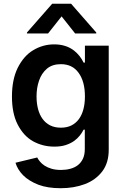

<svg xmlns="http://www.w3.org/2000/svg" viewBox="-20 -789 665 1023"><path d="M303.3 213.8Q233.7 213.8 184.7 195.3Q133.2 175.1 103.3 144.9Q73.5 114.7 62.5 78.1L178.3 50.1Q183.6 60.7 193.4 72.4Q203.1 84.2 218.2 93.9Q233.3 103.7 254.8 110.1Q276.3 116.5 305.4 116.5Q331.3 116.5 354.2 110.4Q377.1 104.4 394.4 91.3Q411.6 78.1 421.7 57Q431.8 35.9 431.8 5.3V-98H425.4Q418 -83.1 405.5 -67.1Q393.1 -51.1 374.5 -37.8Q355.8 -24.5 329.7 -16Q303.6 -7.5 268.5 -7.8Q208.1 -7.8 156.2 -36.2Q104.8 -65 73.5 -126.8Q43.7 -185.7 43.7 -274.5Q43.7 -364.7 73.9 -426.5Q106.2 -491.5 157.3 -521.7Q208.8 -552.6 268.8 -552.6Q332.4 -552.6 375.4 -518.8Q408 -492.5 425.4 -455.3H432.5V-545.5H559.3V8.9Q559.3 77.8 525.9 122.9Q490.4 170.1 431.8 192.1Q374.3 213.8 303.3 213.8ZM304.3 -108.7Q336.6 -108.7 360.6 -120.7Q384.6 -132.8 400.6 -154.8Q416.5 -176.8 424.5 -207.4Q432.5 -237.9 432.5 -275.2Q432.5 -354.4 399.1 -400.6Q366.1 -447.1 304.3 -447.1Q259.6 -447.1 230.8 -423.7Q201.3 -398.8 187.9 -359Q174.7 -320.7 174.7 -275.2Q174.7 -238.6 182.7 -208.1Q190.7 -177.6 206.9 -155.4Q223 -133.2 247.3 -120.9Q271.7 -108.7 304.3 -108.7ZM492.9 -610.8H380.3L308.2 -701.7L236.2 -610.8H123.6V-615.8L258.2 -769.2H358.7L492.9 -615.8Z"/></svg>

Font: Linik Sans SemiBold
Style: Regular
Weight: 600
Designer: Fonts by Rasmus Andersson / Changes by Cristiano Sobral with parts from Marc Monis
Foundry: rsms
Version: Version 3.020; ttfautohint (v1.6)